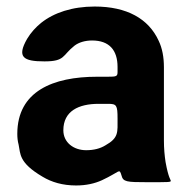

<svg xmlns="http://www.w3.org/2000/svg" viewBox="-20 -558 576 588"><path d="M482 -128V-352C482 -383 477 -410 466 -433C435 -501 368 -538 270 -538C201 -538 145 -519 106 -488C90 -475 75 -459 63 -439C31 -383 51 -370 116 -370C180 -370 170 -388 208 -418C221 -428 240 -434 262 -434C315 -434 340 -404 340 -353V-338C340 -324 337 -323 309 -323H277C143 -323 33 -279 33 -148C33 -137 34 -126 37 -115C43 -87 37 -60 110 -17C138 0 172 10 213 10C244 10 270 4 292 -6C348 -32 345 -44 352 -21C357 -1 367 0 432 0C496 0 503 0 503 -4C503 -8 496 -12 487 -62C484 -82 482 -103 482 -128ZM174 -159C174 -218 221 -240 282 -240H311C337 -240 340 -236 340 -195C340 -153 344 -136 303 -113C287 -103 267 -98 244 -98C205 -98 174 -122 174 -159Z"/></svg>

Font: Asimov Print
Style: A
Weight: 500
Designer: Google
Version: Version 2.000980: 2014